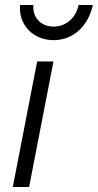

<svg xmlns="http://www.w3.org/2000/svg" viewBox="-20 -745 390 765"><path d="M31 0H96L193 -500H128ZM194 -585C271 -585 331 -640 350 -725H293C283 -674 243 -639 194 -639C143 -639 109 -675 113 -725H60C53 -647 111 -585 194 -585Z"/></svg>

Font: Uncut Sans Book Italic
Style: Regular
Weight: 350
Italic angle: -11°
Designer: Kasper Nordkvist
Foundry: UNCUT.wtf
Version: Version 1.304;Glyphs 3.2 (3246)